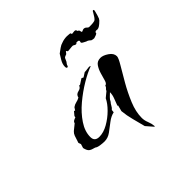

<svg xmlns="http://www.w3.org/2000/svg" viewBox="-111 -416 581 581"><g transform="rotate(-45 180.0 -125.0)"><path d="M240 66 220 43Q215 23 209.5 2.5Q204 -18 202 -39L207 -58L205 -59Q209 -70 213.5 -81.5Q218 -93 218 -104Q213 -99 207.5 -94Q202 -89 199 -82Q195 -78 192 -72Q189 -66 184 -62L183 -53Q169 -50 155.5 -39.5Q142 -29 129 -19.5Q116 -10 101 -10Q94 -10 83.5 -11.5Q73 -13 68 -17Q55 -20 49.5 -24.5Q44 -29 41 -42L45 -55L42 -63Q47 -79 49.5 -86Q52 -93 57.5 -98Q63 -103 76 -113Q77 -118 81.5 -120.5Q86 -123 90 -124L91 -129L101 -141L104 -139L110 -148Q117 -153 124.5 -154.5Q132 -156 139 -160Q141 -171 152.5 -173.5Q164 -176 166 -184H170L187 -195L193 -192L207 -201Q213 -201 218.5 -202Q224 -203 229 -203L233 -201Q213 -194 187 -178.5Q161 -163 136.5 -142.5Q112 -122 96 -98Q80 -74 80 -50Q80 -31 100 -31Q118 -31 137.5 -42Q157 -53 173 -69Q189 -85 196 -100L213 -114Q215 -119 218 -121Q221 -123 222 -128Q229 -129 232 -140Q235 -151 239 -164.5Q243 -178 250 -188Q257 -198 271 -198Q282 -198 296 -188.5Q310 -179 310 -166Q310 -159 298 -139Q286 -119 270.5 -92Q255 -65 243 -36Q231 -7 231 19Q231 30 235.5 41Q240 52 241 63ZM184 -252Q183 -248 180 -248Q176 -248 176 -255Q176 -266 183 -277.5Q190 -289 193 -294Q200 -299 207.5 -304.5Q215 -310 223 -312Q228 -314 234 -315Q240 -316 245 -316Q250 -316 252.5 -315.5Q255 -315 258 -315Q260 -315 260.5 -312Q261 -309 263 -310L273 -311Q277 -311 278.5 -308Q280 -305 280 -304Q285 -303 285.5 -297Q286 -291 291 -294Q295 -296 297 -296Q303 -296 307 -291.5Q311 -287 316 -288H321Q325 -288 329.5 -288.5Q334 -289 337 -290Q341 -292 345 -298Q349 -304 353 -311Q355 -316 358 -315.5Q361 -315 359 -308Q358 -303 355.5 -295Q353 -287 352 -285Q350 -282 348.5 -280Q347 -278 341 -273Q340 -272 335 -268.5Q330 -265 325 -265Q324 -265 322 -265.5Q320 -266 316 -264Q315 -263 315 -261Q315 -258 309 -256Q303 -254 300 -253Q297 -253 294.5 -253.5Q292 -254 289 -255Q282 -262 276 -263Q272 -265 266.5 -268Q261 -271 262 -274L263 -278Q263 -283 252 -282Q251 -279 248 -279Q245 -279 241.5 -281.5Q238 -284 233 -283L223 -282Q220 -282 217.5 -281.5Q215 -281 213 -285Q213 -286 212.5 -286Q212 -286 212 -286Q211 -286 209.5 -283.5Q208 -281 206 -279Q203 -278 199.5 -276.5Q196 -275 195 -273L190 -262Q189 -261 186.5 -257.5Q184 -254 184 -252Z"/></g></svg>

Font: Kolker Brush
Style: Regular
Weight: 400
Designer: Robert E. Leuschke
Foundry: Robert E. Leuschke
Version: Version 1.010; ttfautohint (v1.8.3)